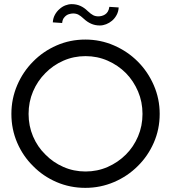

<svg xmlns="http://www.w3.org/2000/svg" viewBox="-20 -899 826 927"><path d="M645 -97Q694 -145 722.5 -210Q751 -275 751 -349Q751 -422 722.5 -487.5Q694 -553 645 -602Q596 -651 530.5 -679.5Q465 -708 392 -708Q318 -708 253 -679.5Q188 -651 140 -602Q91 -553 63 -487.5Q35 -422 35 -349Q35 -275 63 -210Q91 -145 140 -97Q188 -48 253 -20Q318 8 392 8Q465 8 530.5 -20Q596 -48 645 -97ZM199 -153Q161 -190 139.5 -240.5Q118 -291 118 -349Q118 -407 139.5 -457.5Q161 -508 199 -546Q236 -584 286 -606Q336 -628 393 -628Q450 -628 500 -606Q550 -584 588 -546Q625 -508 646.5 -457.5Q668 -407 668 -349Q668 -291 646.5 -240.5Q625 -190 588 -153Q550 -115 500 -93Q450 -71 393 -71Q336 -71 286 -93Q236 -115 199 -153ZM521 -799Q534 -810 543 -826.5Q552 -843 553 -863L508 -866Q506 -852 500.5 -843Q495 -834 487 -829Q479 -824 470.5 -822Q462 -820 455 -820Q441 -820 430 -825.5Q419 -831 403 -846Q387 -862 368 -870.5Q349 -879 326 -879Q311 -879 295.5 -873Q280 -867 267 -855Q254 -844 245 -827.5Q236 -811 235 -791L280 -788Q281 -798 284 -805Q287 -812 292 -817Q301 -827 312.5 -830.5Q324 -834 333 -834Q347 -834 358 -828.5Q369 -823 385 -808Q401 -793 420 -784.5Q439 -776 462 -776Q477 -776 492.5 -782Q508 -788 521 -799Z"/></svg>

Font: Josefin Slab Thin
Style: Bold
Weight: 700
Version: Version 2.000